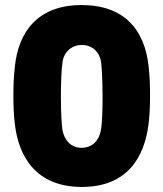

<svg xmlns="http://www.w3.org/2000/svg" viewBox="-20 -728 647 760"><path d="M304 12C485 12 552 -107 568 -237C571 -261 574 -300 574 -343C574 -390 573 -423 568 -468C552 -610 472 -708 303 -708C127 -708 53 -599 39 -466C34 -419 33 -396 33 -346C33 -314 34 -275 39 -235C54 -108 123 12 304 12ZM303 -143C260 -143 234 -174 227 -215C224 -233 221 -287 221 -344C221 -396 223 -456 228 -486C234 -522 263 -550 304 -550C346 -550 374 -521 380 -484C383 -465 386 -401 386 -344C386 -300 385 -241 379 -211C371 -169 343 -143 303 -143Z"/></svg>

Font: Arthouse Owned Black
Style: Regular
Weight: 900
Designer: Jeremy Tribby
Foundry: Tribby Type
Version: Version 1.000;PS 001.000;hotconv 1.0.88;makeotf.lib2.5.64775